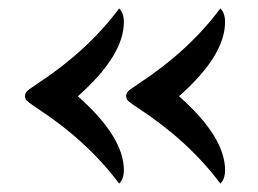

<svg xmlns="http://www.w3.org/2000/svg" viewBox="-20 -522 611 454"><path d="M164.1 -294.4Q272.9 -198.2 272.9 -119.6Q272.9 -98.6 261.7 -87.9Q187.5 -187.5 69.3 -265.1Q42.5 -282.7 40.8 -287.1Q39.1 -291.5 39.1 -294.9Q39.1 -303.7 49.3 -311L69.3 -324.7Q187.5 -402.3 261.7 -502Q272.9 -491.2 272.9 -470.2Q272.9 -390.6 164.1 -294.4ZM403.3 -294.4Q512.2 -198.2 512.2 -119.6Q512.2 -98.6 501 -87.9Q426.8 -187.5 308.6 -265.1Q281.7 -282.7 280 -287.1Q278.3 -291.5 278.3 -294.9Q278.3 -303.7 288.6 -311L308.6 -324.7Q426.8 -402.3 501 -502Q512.2 -491.2 512.2 -470.2Q512.2 -390.6 403.3 -294.4Z"/></svg>

Font: Rye
Style: Regular
Weight: 400
Designer: Nicole Fally
Foundry: Nicole Fally
Version: Version 1.001